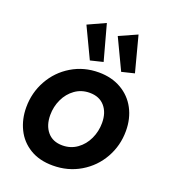

<svg xmlns="http://www.w3.org/2000/svg" viewBox="-144 -890 880 1001"><g transform="rotate(20 296.5 -389.5)"><path d="M31.2 -231Q31.2 -312 69.6 -380.9Q107.9 -449.7 175.3 -490.2Q242.7 -530.8 325.7 -530.8Q397 -530.8 450.7 -499.8Q504.4 -468.8 533.2 -414.6Q562 -360.4 562 -291.5Q562 -210.4 523.4 -141.8Q484.9 -73.2 416.7 -32.7Q348.6 7.8 264.2 7.8Q189.5 7.8 137 -24.2Q84.5 -56.2 57.9 -110.6Q31.2 -165 31.2 -231ZM430.7 -288.6Q430.7 -345.7 400.9 -380.1Q371.1 -414.6 317.4 -414.6Q271.5 -414.6 236.3 -389.4Q201.2 -364.3 181.9 -323.2Q162.6 -282.2 162.6 -235.8Q162.6 -178.2 192.1 -143.1Q221.7 -107.9 275.4 -107.9Q321.3 -107.9 356.7 -133.3Q392.1 -158.7 411.4 -200.2Q430.7 -241.7 430.7 -288.6ZM178.7 -742.7 275.9 -787.1 329.6 -590.3 259.3 -573.2ZM352.5 -742.7 451.7 -787.1 503.4 -590.3 433.1 -573.2Z"/></g></svg>

Font: Reddit Sans Chocolate
Style: Bold Italic
Weight: 700
Italic angle: -11.25°
Designer: Stephen Hutchings
Version: Version 1.013